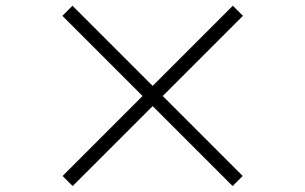

<svg xmlns="http://www.w3.org/2000/svg" viewBox="-20 -695 1040 654"><path d="M227.6 -61.3 193.3 -95.6 465.6 -368 192.5 -641.1 226.9 -675.5 500 -402.4 773.1 -675.5 807.5 -641.1 534.4 -368 806.7 -95.6 772.4 -61.3 500 -333.6Z"/></svg>

Font: Noto Serif KR
Style: Regular
Weight: 200
Designer: Ryoko NISHIZUKA 西塚涼子 (kana & ideographs); Frank Grießhammer (Latin, Greek & Cyrillic); Wenlong ZHANG 张文龙 (bopomofo); San
Foundry: Adobe
Version: Version 2.001;hotconv 1.1.0;makeotfexe 2.6.0